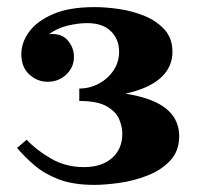

<svg xmlns="http://www.w3.org/2000/svg" viewBox="-20 -510 559 540"><path d="M246 -490Q278 -490 315.5 -484.5Q353 -479 387 -465Q421 -451 443 -426.5Q465 -402 465 -364Q465 -324 436 -295Q407 -266 349 -250.5Q291 -235 203 -235V-261Q232 -261 257.5 -274.5Q283 -288 299 -311.5Q315 -335 315 -365Q315 -399 292 -422Q269 -445 225 -445Q200 -445 170.5 -438Q141 -431 118 -414Q153 -417 170.5 -396.5Q188 -376 188 -350Q188 -321 166.5 -300.5Q145 -280 114 -280Q85 -280 62.5 -300.5Q40 -321 40 -358Q40 -390 61.5 -420Q83 -450 128.5 -470Q174 -490 246 -490ZM203 -255Q303 -255 364.5 -240.5Q426 -226 455 -197.5Q484 -169 484 -127Q484 -85 458.5 -58Q433 -31 394 -16Q355 -1 315 4.5Q275 10 245 10Q186 10 145.5 -5.5Q105 -21 77 -45Q49 -69 28 -94L55 -117Q82 -88 123.5 -64Q165 -40 216 -40Q266 -40 295 -65.5Q324 -91 324 -134Q324 -153 315.5 -174Q307 -195 281 -210.5Q255 -226 203 -226Z"/></svg>

Font: Brygada 1918
Style: Bold
Weight: 700
Designer: Mateusz Machalski | Borys Kosmynka | Przemek Hoffer
Foundry: NIEPODLEGLA 2018
Version: Version 3.006